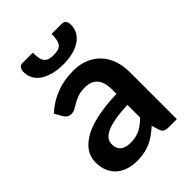

<svg xmlns="http://www.w3.org/2000/svg" viewBox="-212 -824 933 933"><g transform="rotate(-45 254.0 -357.5)"><path d="M332 -219Q278.5 -216.5 242 -209.8Q205.5 -203 183.5 -192.5Q161.5 -182 152 -168Q142.5 -154 142.5 -137.5Q142.5 -105 161.8 -91Q181 -77 212 -77Q250 -77 277.8 -90.8Q305.5 -104.5 332 -132.5ZM49 -441.5Q137.5 -522.5 262 -522.5Q307 -522.5 342.5 -507.8Q378 -493 402.5 -466.8Q427 -440.5 439.8 -404Q452.5 -367.5 452.5 -324V0H396.5Q379 0 369.5 -5.2Q360 -10.5 354.5 -26.5L343.5 -63.5Q324 -46 305.5 -32.8Q287 -19.5 267 -10.5Q247 -1.5 224.2 3.2Q201.5 8 174 8Q141.5 8 114 -0.8Q86.5 -9.5 66.5 -27Q46.5 -44.5 35.5 -70.5Q24.5 -96.5 24.5 -131Q24.5 -150.5 31 -169.8Q37.5 -189 52.2 -206.5Q67 -224 90.5 -239.5Q114 -255 148.2 -266.5Q182.5 -278 228 -285.2Q273.5 -292.5 332 -294V-324Q332 -375.5 310 -400.2Q288 -425 246.5 -425Q216.5 -425 196.8 -418Q177 -411 162 -402.2Q147 -393.5 134.8 -386.5Q122.5 -379.5 107.5 -379.5Q94.5 -379.5 85.5 -386.2Q76.5 -393 71 -402ZM250.5 -643Q269 -643 281.5 -647Q294 -651 301.5 -660.2Q309 -669.5 312 -685Q315 -700.5 315 -723H388Q401 -723 407.2 -712.2Q413.5 -701.5 413.5 -688.5Q413.5 -663 402 -642.2Q390.5 -621.5 369 -607.2Q347.5 -593 317.5 -585.2Q287.5 -577.5 250.5 -577.5Q213.5 -577.5 183.5 -585.2Q153.5 -593 132 -607.2Q110.5 -621.5 99 -642.2Q87.5 -663 87.5 -688.5Q87.5 -701.5 93.8 -712.2Q100 -723 113 -723H186Q186 -700.5 189 -685Q192 -669.5 199.5 -660.2Q207 -651 219.2 -647Q231.5 -643 250.5 -643Z"/></g></svg>

Font: Lato 2
Style: Bold
Weight: 700
Designer: Lukasz Dziedzic with Adam Twardoch and Botio Nikoltchev
Foundry: tyPoland Lukasz Dziedzic
Version: Version 2.015; 2015-08-06; http://www.latofonts.com/